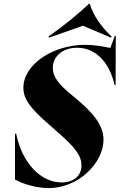

<svg xmlns="http://www.w3.org/2000/svg" viewBox="-20 -954 614 985"><path d="M546 -708C493 -719 454 -724 416 -724C253 -724 100 -624 100 -504C100 -447 134 -399 233 -314L278 -274C368 -196 398 -154 398 -105C398 -52 358 -18 296 -18C190 -18 93 -117 63 -268H57V-33C97 -10 169 11 229 11C385 11 511 -120 511 -237C511 -312 459 -377 351 -464C279 -523 251 -560 251 -606C251 -667 304 -709 376 -709C467 -709 539 -641 568 -518H573L574 -770H569ZM228 -766 232 -761 406 -822 549 -761 553 -766C500 -815 456 -879 441 -934H436C381 -882 308 -822 228 -766Z"/></svg>

Font: Nyght Serif Bold Italic
Style: Regular
Weight: 700
Italic angle: -16°
Designer: Maksym Kobuzan
Version: Version 0.410;Glyphs 3.1.2 (3151)